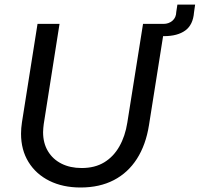

<svg xmlns="http://www.w3.org/2000/svg" viewBox="-20 -804 870 836"><path d="M330.8 12.4Q253.6 12.4 195.2 -16.6Q136.8 -45.6 104.2 -98.4Q71.6 -151.2 71.6 -221.8Q71.6 -233.8 72.6 -246.2Q73.6 -258.6 75.6 -271.6L143.4 -700H239.2L170.4 -263.4Q169.4 -254.8 168.5 -245.9Q167.6 -237 167.6 -228.4Q167.6 -181 188.7 -145.8Q209.8 -110.6 247.6 -91.5Q285.4 -72.4 335.6 -72.4Q393 -72.4 433.7 -97.1Q474.4 -121.8 499.8 -166.6Q525.2 -211.4 534.4 -270.4L602.8 -700H698.6L628.6 -258.6Q615 -173.2 576.2 -112.5Q537.4 -51.8 475.5 -19.7Q413.6 12.4 330.8 12.4ZM649.6 -646.6 657.4 -700H692.2Q714.6 -700 730.8 -713.7Q747 -727.4 747.6 -752.6L752.4 -784H829.6L824.8 -750.2Q820.6 -695.8 786.7 -671.2Q752.8 -646.6 693.8 -646.6Z"/></svg>

Font: MuseoModerno Thin
Style: Italic
Weight: 100
Italic angle: -9°
Designer: Pablo Cosgaya, Héctor Gatti, Marcela Romero, and the Authors of The MuseoModerno Project.
Foundry: Omnibus-Type Team
Version: Version 1.003